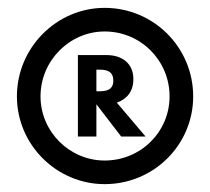

<svg xmlns="http://www.w3.org/2000/svg" viewBox="-20 -860 534 488"><path d="M23 -615C23 -492 124 -392 246 -392C371 -392 471 -492 471 -615C471 -739 371 -840 246 -840C124 -840 23 -739 23 -615ZM83 -615C83 -706 157 -780 246 -780C338 -780 411 -706 411 -615C411 -525 338 -452 246 -452C157 -452 83 -525 83 -615ZM178 -720V-513H225V-595L288 -513H350L277 -599C302 -608 319 -627 319 -659C319 -699 290 -720 251 -720ZM225 -628V-683H231C248 -683 268 -681 268 -655C268 -630 248 -628 231 -628Z"/></svg>

Font: Hussar Techniczny
Style: Bold 
Weight: 700
Foundry: Cannot Into Space Fonts
Version: Version 0.77